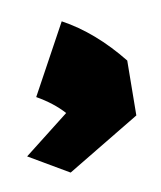

<svg xmlns="http://www.w3.org/2000/svg" viewBox="-44 -144 227 270"><g transform="rotate(-5 70.0 -9.5)"><path d="M139 -53 145 25 46 97 -13 69 47 13Q31 -2 7 -13L52 -116Q98 -96 139 -53Z"/></g></svg>

Font: Shorif Bongobondhu UNICODE
Style: Bold
Weight: 700
Designer: Shorif Uddin Shishir, Shorif art & Design, e-mail : shorifart@gmail.com, facebook : Shorif2001
Foundry: Lipighor Font Foundry
Version: Designed By Shorif Uddin Shishir | Build By Niladri